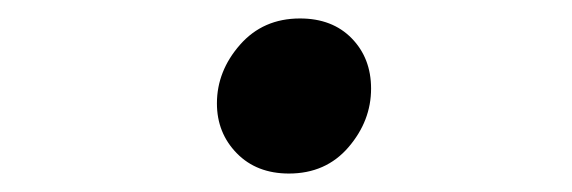

<svg xmlns="http://www.w3.org/2000/svg" viewBox="-20 -383 620 208"><path d="M293 -195Q258 -195 236.5 -217Q215 -239 215 -271Q215 -306 240 -334.5Q265 -363 305 -363Q340 -363 361 -341.5Q382 -320 382 -287Q382 -252 357.5 -223.5Q333 -195 293 -195Z"/></svg>

Font: Sometype Mono SemiBold
Style: Italic
Weight: 600
Italic angle: -12°
Designer: Ryoichi Tsunekawa
Foundry: Dharma Type
Version: Version 1.001